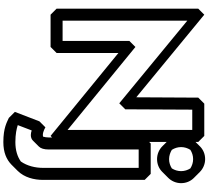

<svg xmlns="http://www.w3.org/2000/svg" viewBox="-68 -836 1215 1118"><g transform="rotate(90 539.0 -277.5)"><path d="M101 -35V-761L582 -365L617 -400L619 -790H737V-64L254 -459L219 -424V-35ZM31 0 66 35H254L289 0V-360L772 35L807 0V-825L772 -860H584L549 -825L547 -464L66 -860L31 -825ZM851 -478H958V79C958 123 947 171 921 208C893 228 856 240 808 240C762 240 730 233 709 226L740 145C749 148 758 150 767 150C780 150 791 146 799 138L834 103C845 92 851 73 851 45ZM816 -548 781 -513V45C781 58 779 69 776 79C774 79 770 80 767 80C745 80 722 65 722 65L687 100L632 243L667 278C692 289 724 310 808 310C868 310 909 292 939 263L940 262L975 227C1014 188 1028 131 1028 79V-513L993 -548ZM907 -795C927 -795 945 -789 961 -779C971 -763 977 -745 977 -725C977 -705 971 -687 961 -671C945 -661 927 -655 907 -655C887 -655 868 -662 853 -671C843 -687 837 -705 837 -725C837 -745 843 -763 853 -779C869 -789 887 -795 907 -795ZM907 -865C878 -865 852 -854 833 -835L798 -800C779 -781 767 -754 767 -725C767 -696 778 -670 797 -651L832 -616C851 -597 878 -585 907 -585C936 -585 962 -596 981 -615L1016 -650C1035 -669 1047 -696 1047 -725C1047 -754 1036 -780 1017 -799L982 -834C963 -853 936 -865 907 -865Z"/></g></svg>

Font: Hussar Press
Style: Bold
Weight: 700
Foundry: Cannot Into Space Fonts
Version: Version 1.43